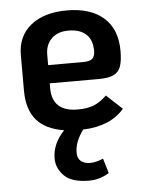

<svg xmlns="http://www.w3.org/2000/svg" viewBox="-51 -523 597 788"><g transform="rotate(-5 247.0 -129.0)"><path d="M383 -119 448 -59Q391 8 278 12Q243 60 243 104Q243 128 257.5 139.5Q272 151 295 151Q318 151 349 138L367 199Q328 223 285 223Q213 223 182 191.5Q151 160 151 120Q151 60 200 8Q124 -4 87 -47.5Q50 -91 50 -169V-315Q50 -392 104.5 -436.5Q159 -481 254 -481Q351 -481 405 -433.5Q459 -386 459 -297Q459 -256 451 -233Q443 -210 422 -199.5Q401 -189 360 -189H158V-169Q158 -72 264 -72Q303 -72 329.5 -82.5Q356 -93 383 -119ZM158 -307V-264H301Q329 -264 340 -273.5Q351 -283 351 -307Q351 -351 325.5 -374.5Q300 -398 253 -398Q209 -398 183.5 -373Q158 -348 158 -307Z"/></g></svg>

Font: KoHo SemiBold
Style: Regular
Weight: 600
Designer: Cadson Demak & Katatrad Team
Foundry: Cadson Demak Co.,Ltd.
Version: Version 1.000; ttfautohint (v1.6)